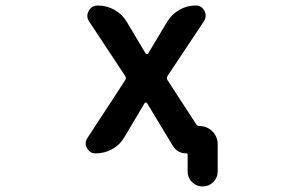

<svg xmlns="http://www.w3.org/2000/svg" viewBox="-20 -547 1040 686"><path d="M650.4 65.4V4.9Q650.4 1 646.5 1Q613.3 1 596.7 -27.3L505.9 -177.7Q503.9 -180.7 501 -180.7Q498 -180.7 496.1 -177.7L423.8 -55.7Q408.2 -29.3 380.9 -14.2Q353.5 1 322.3 1Q300.8 1 291 -17.6Q286.1 -26.4 286.1 -35.2Q286.1 -44.9 293 -54.7L426.8 -259.8Q432.6 -267.6 426.8 -276.4L298.8 -469.7Q292 -479.5 292 -490.2Q292 -499 296.9 -507.8Q307.6 -527.3 329.1 -527.3Q361.3 -527.3 389.2 -511.7Q417 -496.1 433.6 -467.8L500 -356.4Q502 -353.5 504.9 -353.5Q507.8 -353.5 509.8 -356.4L578.1 -470.7Q594.7 -497.1 621.6 -512.2Q648.4 -527.3 678.7 -527.3Q700.2 -527.3 710 -508.8Q714.8 -500 714.8 -491.2Q714.8 -481.4 709 -471.7L579.1 -276.4Q573.2 -267.6 579.1 -259.8L680.7 -103.5Q684.6 -96.7 692.4 -96.7Q719.7 -96.7 738.8 -77.6Q757.8 -58.6 757.8 -31.2V65.4Q757.8 87.9 742.2 103.5Q726.6 119.1 704.1 119.1Q681.6 119.1 666 103.5Q650.4 87.9 650.4 65.4Z"/></svg>

Font: Rounded-X Mgen+ 2m medium
Style: Regular
Weight: 500
Designer: [Source Han Sans]
Ryoko NISHIZUKA  (kana & ideographs); Paul D. Hunt (Latin, Greek & Cyrillic); Wenlong ZHANG  (bopomofo
Version: Version 1.059.20150602